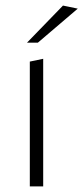

<svg xmlns="http://www.w3.org/2000/svg" viewBox="-20 -669 299 689"><path d="M135 -458V0H87V-448ZM77 -516 206 -649 259 -638 116 -516Z"/></svg>

Font: Ancizar Sans Thin
Style: Regular
Weight: 100
Designer: Cesar Puertas, Viviana Monsalve, Julian Moncada, Julian Prieto, Jose Castro, Mariel Hernandez, Felipe Aragon, Sara Alarc
Version: Version 8.100